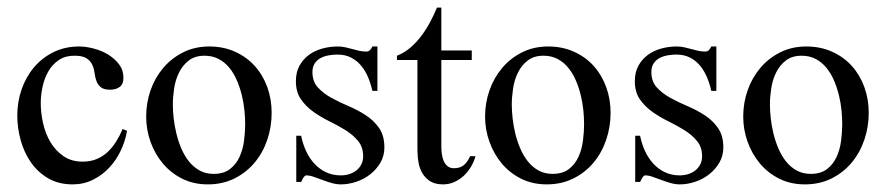

<svg xmlns="http://www.w3.org/2000/svg" viewBox="-20 -468 2304 499"><path d="M310.1 -127.9Q305.7 -101.6 293.9 -76.7Q282.2 -51.8 263.9 -32.2Q245.6 -12.7 221.4 -0.7Q197.3 11.2 168.9 11.2Q132.3 11.2 105.2 -4.6Q78.1 -20.5 60.3 -46.1Q42.5 -71.8 33.7 -103.8Q24.9 -135.7 24.9 -168Q24.9 -203.1 36.1 -235.6Q47.4 -268.1 68.4 -293Q89.4 -317.9 119.1 -332.5Q148.9 -347.2 186 -347.2Q202.6 -347.2 222.9 -342Q243.2 -336.9 260.3 -326.7Q277.3 -316.4 289.1 -301.3Q300.8 -286.1 300.8 -266.1Q300.8 -249.5 291.3 -242.2Q281.7 -234.9 266.1 -234.9Q249.5 -234.9 241.7 -241.5Q233.9 -248 230.5 -257.8Q227.1 -267.6 225.6 -279.1Q224.1 -290.5 219.5 -300.3Q214.8 -310.1 204.6 -316.7Q194.3 -323.2 173.8 -323.2Q149.4 -323.2 132.6 -311.8Q115.7 -300.3 105.5 -282.2Q95.2 -264.2 90.6 -242.4Q85.9 -220.7 85.9 -200.2Q85.9 -175.3 91.8 -148.4Q97.7 -121.6 110.8 -99.1Q124 -76.7 144.8 -62.3Q165.5 -47.9 194.8 -47.9Q215.3 -47.9 231.4 -54.7Q247.6 -61.5 260 -73.2Q272.5 -85 282 -100.3Q291.5 -115.7 298.8 -132.8Z M686 -174.8Q686 -138.2 674.6 -104.5Q663.1 -70.8 641.6 -45.2Q620.1 -19.5 589.4 -4.2Q558.6 11.2 520 11.2Q483.4 11.2 453.9 -3.4Q424.3 -18.1 403.6 -42.7Q382.8 -67.4 371.3 -99.1Q359.9 -130.9 359.9 -165Q359.9 -200.7 371.3 -233.4Q382.8 -266.1 404.3 -291.5Q425.8 -316.9 456.1 -332Q486.3 -347.2 523.9 -347.2Q560.5 -347.2 590.6 -333.7Q620.6 -320.3 641.8 -296.9Q663.1 -273.4 674.6 -241.9Q686 -210.4 686 -174.8ZM617.2 -146Q617.2 -162.1 615.2 -181.6Q613.3 -201.2 608.4 -220.9Q603.5 -240.7 595.7 -259Q587.9 -277.3 576.2 -291.7Q564.5 -306.2 548.3 -314.7Q532.2 -323.2 511.7 -323.2Q486.8 -323.2 470.7 -310.8Q454.6 -298.3 445.3 -279.5Q436 -260.7 432.6 -238.3Q429.2 -215.8 429.2 -195.8Q429.2 -179.7 431.4 -160.2Q433.6 -140.6 438.5 -120.6Q443.4 -100.6 451.4 -81.8Q459.5 -63 471.2 -48.3Q482.9 -33.7 498.8 -24.9Q514.6 -16.1 535.2 -16.1Q561.5 -16.1 577.6 -28.6Q593.8 -41 602.5 -60.3Q611.3 -79.6 614.3 -102.5Q617.2 -125.5 617.2 -146Z M979 -85Q979 -63 968.8 -45.4Q958.5 -27.8 942.4 -15.1Q926.3 -2.4 906 4.4Q885.7 11.2 865.7 11.2Q854 11.2 841.6 7.6Q829.1 3.9 817.4 -0.5Q805.7 -4.9 795.2 -8.5Q784.7 -12.2 775.9 -12.2Q773.4 -12.2 771.5 -10Q769.5 -7.8 767.8 -5.1Q766.1 -2.4 764.9 0.5Q763.7 3.4 762.7 4.9H750V-115.2H762.7Q766.6 -95.2 774.9 -76.7Q783.2 -58.1 796.1 -43.7Q809.1 -29.3 826.4 -20.8Q843.8 -12.2 865.7 -12.2Q877 -12.2 887.5 -15.4Q897.9 -18.6 906 -24.9Q914.1 -31.2 918.9 -40.5Q923.8 -49.8 923.8 -62Q923.8 -85.4 910.9 -101.3Q897.9 -117.2 878.4 -129.4Q858.9 -141.6 836.4 -152.6Q814 -163.6 794.4 -177.5Q774.9 -191.4 762 -210.2Q749 -229 749 -256.8Q749 -280.3 758.3 -297.1Q767.6 -314 782.7 -325.2Q797.9 -336.4 817.6 -341.8Q837.4 -347.2 857.9 -347.2Q867.7 -347.2 877 -345.2Q886.2 -343.3 895.5 -340.6Q904.8 -337.9 913.8 -335.9Q922.9 -334 932.1 -334Q938 -334 941.7 -337.9Q945.3 -341.8 947.8 -347.2H960.9V-231.9H947.8Q943.8 -250 936.8 -266.8Q929.7 -283.7 918.9 -296.9Q908.2 -310.1 892.8 -318.1Q877.4 -326.2 856.9 -326.2Q846.2 -326.2 834.7 -324.2Q823.2 -322.3 813.7 -317.4Q804.2 -312.5 798.1 -303.5Q792 -294.4 792 -280.8Q792 -256.3 805.9 -241Q819.8 -225.6 840.6 -214.1Q861.3 -202.6 885.5 -192.4Q909.7 -182.1 930.4 -168.7Q951.2 -155.3 965.1 -135.5Q979 -115.7 979 -85Z M1215.8 -62Q1211.9 -47.9 1204.1 -34.7Q1196.3 -21.5 1185.3 -11.2Q1174.3 -1 1160.6 5.1Q1147 11.2 1131.8 11.2Q1111.8 11.2 1099.1 3.7Q1086.4 -3.9 1078.6 -16.4Q1070.8 -28.8 1067.9 -44.9Q1064.9 -61 1064.9 -78.1V-312H1011.7V-323.2Q1030.8 -330.6 1046.6 -344.2Q1062.5 -357.9 1075.4 -375.2Q1088.4 -392.6 1098.4 -411.6Q1108.4 -430.7 1115.7 -448.2H1127V-336.9H1206.1V-312H1127V-86.9Q1127 -78.6 1128.2 -68.8Q1129.4 -59.1 1132.8 -50.5Q1136.2 -42 1142.8 -36.4Q1149.4 -30.8 1159.7 -30.8Q1176.3 -30.8 1186 -39.3Q1195.8 -47.9 1201.7 -62Z M1566.9 -174.8Q1566.9 -138.2 1555.4 -104.5Q1543.9 -70.8 1522.5 -45.2Q1501 -19.5 1470.2 -4.2Q1439.5 11.2 1400.9 11.2Q1364.3 11.2 1334.7 -3.4Q1305.2 -18.1 1284.4 -42.7Q1263.7 -67.4 1252.2 -99.1Q1240.7 -130.9 1240.7 -165Q1240.7 -200.7 1252.2 -233.4Q1263.7 -266.1 1285.2 -291.5Q1306.6 -316.9 1336.9 -332Q1367.2 -347.2 1404.8 -347.2Q1441.4 -347.2 1471.4 -333.7Q1501.5 -320.3 1522.7 -296.9Q1543.9 -273.4 1555.4 -241.9Q1566.9 -210.4 1566.9 -174.8ZM1498 -146Q1498 -162.1 1496.1 -181.6Q1494.1 -201.2 1489.3 -220.9Q1484.4 -240.7 1476.6 -259Q1468.8 -277.3 1457 -291.7Q1445.3 -306.2 1429.2 -314.7Q1413.1 -323.2 1392.6 -323.2Q1367.7 -323.2 1351.6 -310.8Q1335.4 -298.3 1326.2 -279.5Q1316.9 -260.7 1313.5 -238.3Q1310.1 -215.8 1310.1 -195.8Q1310.1 -179.7 1312.3 -160.2Q1314.5 -140.6 1319.3 -120.6Q1324.2 -100.6 1332.3 -81.8Q1340.3 -63 1352.1 -48.3Q1363.8 -33.7 1379.6 -24.9Q1395.5 -16.1 1416 -16.1Q1442.4 -16.1 1458.5 -28.6Q1474.6 -41 1483.4 -60.3Q1492.2 -79.6 1495.1 -102.5Q1498 -125.5 1498 -146Z M1859.9 -85Q1859.9 -63 1849.6 -45.4Q1839.4 -27.8 1823.2 -15.1Q1807.1 -2.4 1786.9 4.4Q1766.6 11.2 1746.6 11.2Q1734.9 11.2 1722.4 7.6Q1710 3.9 1698.2 -0.5Q1686.5 -4.9 1676 -8.5Q1665.5 -12.2 1656.7 -12.2Q1654.3 -12.2 1652.3 -10Q1650.4 -7.8 1648.7 -5.1Q1647 -2.4 1645.8 0.5Q1644.5 3.4 1643.6 4.9H1630.9V-115.2H1643.6Q1647.5 -95.2 1655.8 -76.7Q1664.1 -58.1 1677 -43.7Q1689.9 -29.3 1707.3 -20.8Q1724.6 -12.2 1746.6 -12.2Q1757.8 -12.2 1768.3 -15.4Q1778.8 -18.6 1786.9 -24.9Q1794.9 -31.2 1799.8 -40.5Q1804.7 -49.8 1804.7 -62Q1804.7 -85.4 1791.7 -101.3Q1778.8 -117.2 1759.3 -129.4Q1739.7 -141.6 1717.3 -152.6Q1694.8 -163.6 1675.3 -177.5Q1655.8 -191.4 1642.8 -210.2Q1629.9 -229 1629.9 -256.8Q1629.9 -280.3 1639.2 -297.1Q1648.4 -314 1663.6 -325.2Q1678.7 -336.4 1698.5 -341.8Q1718.3 -347.2 1738.8 -347.2Q1748.5 -347.2 1757.8 -345.2Q1767.1 -343.3 1776.4 -340.6Q1785.6 -337.9 1794.7 -335.9Q1803.7 -334 1813 -334Q1818.8 -334 1822.5 -337.9Q1826.2 -341.8 1828.6 -347.2H1841.8V-231.9H1828.6Q1824.7 -250 1817.6 -266.8Q1810.5 -283.7 1799.8 -296.9Q1789.1 -310.1 1773.7 -318.1Q1758.3 -326.2 1737.8 -326.2Q1727.1 -326.2 1715.6 -324.2Q1704.1 -322.3 1694.6 -317.4Q1685.1 -312.5 1679 -303.5Q1672.9 -294.4 1672.9 -280.8Q1672.9 -256.3 1686.8 -241Q1700.7 -225.6 1721.4 -214.1Q1742.2 -202.6 1766.4 -192.4Q1790.5 -182.1 1811.3 -168.7Q1832 -155.3 1845.9 -135.5Q1859.9 -115.7 1859.9 -85Z M2237.8 -174.8Q2237.8 -138.2 2226.3 -104.5Q2214.8 -70.8 2193.4 -45.2Q2171.9 -19.5 2141.1 -4.2Q2110.4 11.2 2071.8 11.2Q2035.2 11.2 2005.6 -3.4Q1976.1 -18.1 1955.3 -42.7Q1934.6 -67.4 1923.1 -99.1Q1911.6 -130.9 1911.6 -165Q1911.6 -200.7 1923.1 -233.4Q1934.6 -266.1 1956.1 -291.5Q1977.5 -316.9 2007.8 -332Q2038.1 -347.2 2075.7 -347.2Q2112.3 -347.2 2142.3 -333.7Q2172.4 -320.3 2193.6 -296.9Q2214.8 -273.4 2226.3 -241.9Q2237.8 -210.4 2237.8 -174.8ZM2168.9 -146Q2168.9 -162.1 2167 -181.6Q2165 -201.2 2160.2 -220.9Q2155.3 -240.7 2147.5 -259Q2139.6 -277.3 2127.9 -291.7Q2116.2 -306.2 2100.1 -314.7Q2084 -323.2 2063.5 -323.2Q2038.6 -323.2 2022.5 -310.8Q2006.3 -298.3 1997.1 -279.5Q1987.8 -260.7 1984.4 -238.3Q1981 -215.8 1981 -195.8Q1981 -179.7 1983.2 -160.2Q1985.4 -140.6 1990.2 -120.6Q1995.1 -100.6 2003.2 -81.8Q2011.2 -63 2022.9 -48.3Q2034.7 -33.7 2050.5 -24.9Q2066.4 -16.1 2086.9 -16.1Q2113.3 -16.1 2129.4 -28.6Q2145.5 -41 2154.3 -60.3Q2163.1 -79.6 2166 -102.5Q2168.9 -125.5 2168.9 -146Z"/></svg>

Font: Scheherazade Rohingya
Style: Regular
Weight: 400
Designer: SIL International
Foundry: SIL International
Version: Version 2.000 (build 440/429)